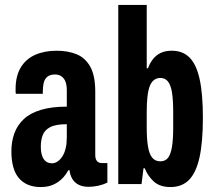

<svg xmlns="http://www.w3.org/2000/svg" viewBox="-20 -744 868 776"><path d="M144 12Q116 12 94 3Q72 -6 56.5 -24Q41 -42 33.5 -69.5Q26 -97 26 -132Q26 -172 38 -205Q50 -238 76 -262.5Q102 -287 145.5 -300Q189 -313 250 -313V-379Q250 -399 245 -413Q240 -427 229 -435Q218 -443 203 -443Q182 -443 171 -433.5Q160 -424 156.5 -408.5Q153 -393 153 -374V-365H44Q43 -369 43 -373.5Q43 -378 43 -383Q43 -437 64 -471.5Q85 -506 122.5 -522.5Q160 -539 209 -539Q254 -539 289 -525Q324 -511 344.5 -475Q365 -439 365 -373V-118Q365 -102 371.5 -93.5Q378 -85 392 -85H414V-6Q398 2 378 6.5Q358 11 338 11Q314 11 297.5 2.5Q281 -6 272 -21.5Q263 -37 261 -56H256Q246 -37 231 -22Q216 -7 195 2.5Q174 12 144 12ZM190 -84Q202 -84 213 -91.5Q224 -99 232.5 -112.5Q241 -126 245.5 -145Q250 -164 250 -189V-242Q205 -242 182.5 -230Q160 -218 152.5 -197.5Q145 -177 145 -152Q145 -130 150 -115Q155 -100 165 -92Q175 -84 190 -84Z M669 12Q626 12 601.5 -10.5Q577 -33 565 -64H560L552 0H458V-724H573V-468H578Q586 -490 599 -506Q612 -522 630.5 -530.5Q649 -539 674 -539Q719 -539 746.5 -511Q774 -483 787 -423.5Q800 -364 800 -268Q800 -170 786.5 -108.5Q773 -47 744.5 -17.5Q716 12 669 12ZM628 -92Q648 -92 659 -106Q670 -120 675 -150Q680 -180 680 -228V-292Q680 -341 675 -371Q670 -401 658.5 -415Q647 -429 628 -429Q614 -429 603 -421Q592 -413 585.5 -396.5Q579 -380 576 -354Q573 -328 573 -292V-228Q573 -183 578 -152.5Q583 -122 595 -107Q607 -92 628 -92Z"/></svg>

Font: Archivo ExtraCondensed
Style: Bold
Weight: 700
Width: 2
Designer: Hector Gatti
Foundry: Omnibus-Type
Version: Version 2.001